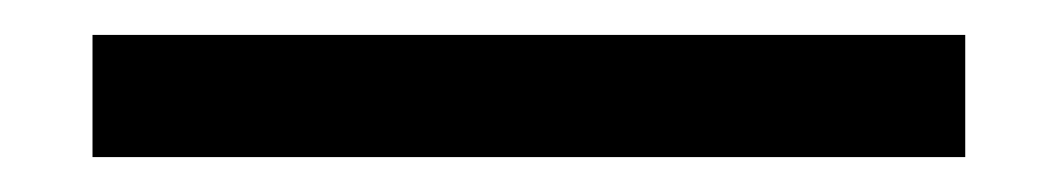

<svg xmlns="http://www.w3.org/2000/svg" viewBox="-20 35 606 110"><path d="M533 125H33V55H533Z"/></svg>

Font: Baumans
Style: Regular
Weight: 400
Designer: Henadij Zarechnjuk
Foundry: Cyreal (www.cyreal.org)
Version: Version 001.002